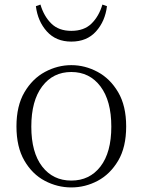

<svg xmlns="http://www.w3.org/2000/svg" viewBox="-20 -806 624 840"><path d="M292 14Q231 14 176 -15Q121 -44 86.5 -103.5Q52 -163 52 -253Q52 -343 87 -402.5Q122 -462 177 -491.5Q232 -521 292 -521Q352 -521 407 -491.5Q462 -462 497 -402.5Q532 -343 532 -253Q532 -162 497 -103Q462 -44 407.5 -15Q353 14 292 14ZM292 -16Q372 -16 419.5 -77.5Q467 -139 467 -252Q467 -365 419.5 -428Q372 -491 292 -491Q212 -491 164.5 -428Q117 -365 117 -252Q117 -139 164.5 -77.5Q212 -16 292 -16ZM137 -779 157 -786Q172 -735 204.5 -703Q237 -671 292 -671Q348 -671 380.5 -703Q413 -735 428 -786L448 -779Q440 -713 400 -668.5Q360 -624 292 -624Q225 -624 185 -668.5Q145 -713 137 -779Z"/></svg>

Font: Minh Nguyen ExtraLight
Style: Regular
Weight: 250
Designer: Ryoko NISHIZUKA 西塚涼子 (kana & ideographs); Frank Grießhammer (Latin, Greek & Cyrillic); Wenlong ZHANG 张文龙 (bopomofo); San
Foundry: Adobe
Version: Version 1.100;July 7, 2023;FontCreator 14.0.0.2814 64-bit